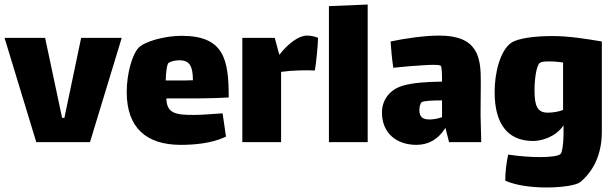

<svg xmlns="http://www.w3.org/2000/svg" viewBox="-21 -627 2715 847"><path d="M263 -107H253L178 -460H-1L139 0H376L516 -460H337Z M835 -120C755 -120 714 -126 713 -193H855C874 -193 937 -194 988 -197C988 -364 968 -469 780 -469C707 -469 617 -445 589 -415C563 -387 538 -303 538 -221C538 -62 626 12 776 12C831 12 910 7 976 -24L961 -127C901 -123 865 -120 835 -120ZM723 -350C737 -358 756 -362 776 -361C816 -359 830 -333 830 -273C809 -272 784 -272 762 -272H710C711 -305 715 -345 723 -350Z M1333 -470C1297 -470 1250 -435 1212 -386H1211L1191 -460H1048V0H1219V-310C1268 -317 1332 -318 1368 -316C1373 -343 1382 -430 1382 -460C1373 -465 1351 -470 1333 -470Z M1430 0H1601V-607L1430 -600Z M2102 0 2099 -118 2100 -265C2101 -376 2086 -470 1917 -470C1852 -470 1768 -458 1702 -444C1704 -412 1708 -368 1714 -328C1762 -333 1805 -337 1844 -339C1873 -341 1915 -343 1923 -337C1929 -333 1929 -291 1929 -267C1860 -266 1801 -262 1756 -249C1698 -232 1664 -186 1664 -131C1664 -37 1731 12 1816 12C1870 12 1913 -13 1944 -63L1960 0ZM1874 -100C1846 -100 1829 -109 1829 -142C1829 -153 1832 -169 1839 -176C1845 -182 1887 -184 1921 -184H1929V-110C1909 -103 1890 -100 1874 -100Z M2417 -468C2340 -468 2265 -459 2234 -438C2187 -405 2161 -310 2161 -221C2161 -80 2219 -5 2331 -5C2362 -5 2428 -19 2465 -74V-49C2465 -36 2465 -22 2464 -8C2462 18 2459 45 2452 52C2444 61 2408 66 2362 66C2319 66 2267 62 2221 55C2214 82 2207 140 2208 170C2257 192 2327 200 2390 200C2460 200 2523 190 2539 176C2593 131 2634 60 2634 -46V-444C2563 -456 2487 -468 2417 -468ZM2396 -130C2350 -130 2337 -158 2337 -229C2337 -277 2345 -339 2361 -350C2368 -355 2382 -356 2400 -356C2409 -356 2420 -356 2430 -355C2441 -354 2452 -353 2463 -351V-142C2443 -134 2417 -130 2396 -130Z"/></svg>

Font: FilmFarsi_V5 Display
Style: Regular
Weight: 400
Designer: Borna Izadpanah
Foundry: Borna Izadpanah
Version: Version 1.000;PS 001.000;hotconv 1.0.88;makeotf.lib2.5.64775